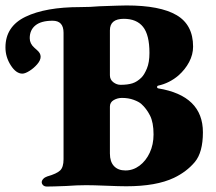

<svg xmlns="http://www.w3.org/2000/svg" viewBox="-25 -679 792 704"><path d="M128 -11Q128 -17 133.5 -23Q139 -29 148 -32Q183 -42 195.5 -54Q208 -66 208 -95V-559Q208 -603 168 -603Q126 -603 105 -586Q84 -569 84 -539Q84 -519 101 -504Q103 -502 110 -496Q117 -490 120.5 -484Q124 -478 124 -471Q124 -458 111.5 -443.5Q99 -429 83 -419Q67 -409 57 -409Q34 -409 14.5 -439.5Q-5 -470 -5 -505Q-5 -582 68.5 -617.5Q142 -653 269 -653Q306 -653 339 -656Q420 -659 439 -659Q562 -659 622.5 -623.5Q683 -588 683 -508Q683 -479 668.5 -451.5Q654 -424 629 -402Q596 -374 555 -365Q551 -364 551 -360Q551 -356 555 -355Q719 -328 719 -194Q719 -120 689 -84.5Q659 -49 613 -27Q548 4 438 4Q413 4 365 2Q317 0 291 0Q258 0 217 3Q167 5 147 5Q138 5 133 0Q128 -5 128 -11ZM494 -395Q504 -405 513.5 -427.5Q523 -450 523 -485Q523 -551 499.5 -580.5Q476 -610 429 -610Q378 -610 378 -568V-403Q378 -387 390.5 -377.5Q403 -368 417 -368Q443 -368 460.5 -373.5Q478 -379 494 -395ZM538 -186Q538 -230 525 -255.5Q512 -281 493 -298Q484 -306 465 -313Q446 -320 422 -320Q406 -320 392 -312Q378 -304 378 -288V-116Q378 -86 393 -70Q408 -54 435 -54Q463 -54 486.5 -71.5Q510 -89 524 -119Q538 -149 538 -186Z"/></svg>

Font: EB Garamond ExtraBold
Style: Regular
Weight: 800
Designer: Georg Duffner and Octavio Pardo
Foundry: Georg Duffner
Version: Version 1.000